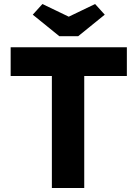

<svg xmlns="http://www.w3.org/2000/svg" viewBox="-20 -935 684 955"><path d="M238 0V-557H33V-700H611V-557H399V0ZM275 -755 143 -862 191 -915 322 -852 453 -915 501 -862 369 -755Z"/></svg>

Font: Readex Pro bold
Style: Bold
Weight: 700
Designer: Bonnie Shaver-Troup, Thomas Jockin
Foundry: Lexend
Version: Version 1.200; ttfautohint (v1.8.3)